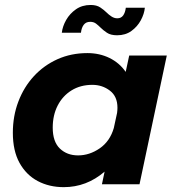

<svg xmlns="http://www.w3.org/2000/svg" viewBox="-20 -760 708 792"><path d="M243 12Q183 12 135.5 -13.2Q88 -38.5 60.5 -88.2Q33 -138 33 -212.5Q33 -281.5 55.8 -341.2Q78.5 -401 119.8 -445.8Q161 -490.5 217.2 -515.8Q273.5 -541 340.5 -541Q390.5 -541 431.8 -520.8Q473 -500.5 498.5 -463.5L513 -531H668L555.5 0H400.5L411.5 -52Q337 12 243 12ZM197.5 -233.5Q197.5 -175.5 227 -147.2Q256.5 -119 302 -119Q349 -119 391.2 -148Q433.5 -177 449.5 -232L463 -294.5Q464.5 -306.5 464.5 -315.5Q464.5 -362.5 433.2 -386.2Q402 -410 361 -410Q312 -410 275.2 -387.2Q238.5 -364.5 218 -324.8Q197.5 -285 197.5 -233.5ZM577.5 -728Q575 -702.5 560.8 -676.2Q546.5 -650 522 -632.2Q497.5 -614.5 463 -614.5Q436.5 -614.5 421 -625Q405.5 -635.5 395.5 -645.5Q385.5 -655.5 375.8 -662.8Q366 -670 352 -670Q334.5 -670 325.2 -657.5Q316 -645 314 -625H235Q238 -651.5 253 -677.8Q268 -704 293.5 -721.8Q319 -739.5 354 -739.5Q378.5 -739.5 393.8 -729.2Q409 -719 419 -709Q429 -699 440.2 -691.8Q451.5 -684.5 464 -684.5Q479.5 -684.5 488 -696.2Q496.5 -708 499 -728Z"/></svg>

Font: Epilogue
Style: Bold Italic
Weight: 700
Italic angle: -12°
Designer: Tyler Finck
Foundry: Etcetera Type Co
Version: Version 2.111; ttfautohint (v1.8.3)